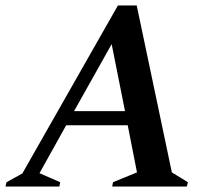

<svg xmlns="http://www.w3.org/2000/svg" viewBox="-48 -685 785 705"><path d="M-28 0 -24 -16 34 -48 385 -665H454L583 -52L642 -16L638 0H364L367 -16L455 -52L421 -225H195L97 -49L173 -16L170 0ZM224 -277H411L362 -523Z"/></svg>

Font: Spectral SemiBold
Style: Italic
Weight: 600
Italic angle: -10°
Designer: Jean-Baptiste Levee
Foundry: Production Type
Version: Version 2.001